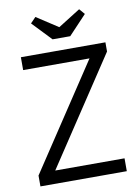

<svg xmlns="http://www.w3.org/2000/svg" viewBox="-97 -964 752 1029"><g transform="rotate(-10 279.0 -449.5)"><path d="M38 0H508V-70H105L117 -49L515 -650V-700H55V-630H459L438 -663L38 -59ZM239 -765H335L433 -869L407 -899L248 -799L324 -798L169 -899L140 -869Z"/></g></svg>

Font: Tilda Sans VF
Style: Regular
Weight: 400
Designer: ParaType Ltd
Foundry: ParaType Ltd
Version: Version 1.010